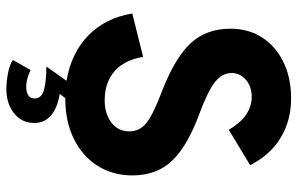

<svg xmlns="http://www.w3.org/2000/svg" viewBox="-190 -564 958 619"><g transform="rotate(90 289.5 -255.0)"><path d="M297 14 283 32Q328 39 352.5 60Q377 81 377 114Q377 154 346 179Q315 204 267 204Q246 204 218 199Q190 194 174 183L206 126Q236 140 260 140Q277 140 287.5 133.5Q298 127 298 113Q298 90 269.5 82.5Q241 75 195 75L241 10Q151 -5 94.5 -60.5Q38 -116 24 -202L164 -237Q174 -176 210.5 -144.5Q247 -113 304 -113Q347 -113 375.5 -134.5Q404 -156 404 -193Q404 -227 375 -249Q346 -271 274 -298Q168 -339 120.5 -389.5Q73 -440 73 -519Q73 -576 101 -620Q129 -664 180 -689Q231 -714 297 -714Q369 -714 424.5 -680.5Q480 -647 513 -582L399 -513Q356 -587 292 -587Q260 -587 238 -568.5Q216 -550 216 -522Q216 -492 244.5 -469Q273 -446 348 -418Q451 -380 498.5 -330.5Q546 -281 546 -202Q546 -139 515 -90Q484 -41 428 -13.5Q372 14 299 14Z"/></g></svg>

Font: Hanken Grotesk ExtraBold
Style: Regular
Weight: 800
Designer: Alfredo Marco Pradil
Foundry: Hanken Design Co.
Version: Version 3.014